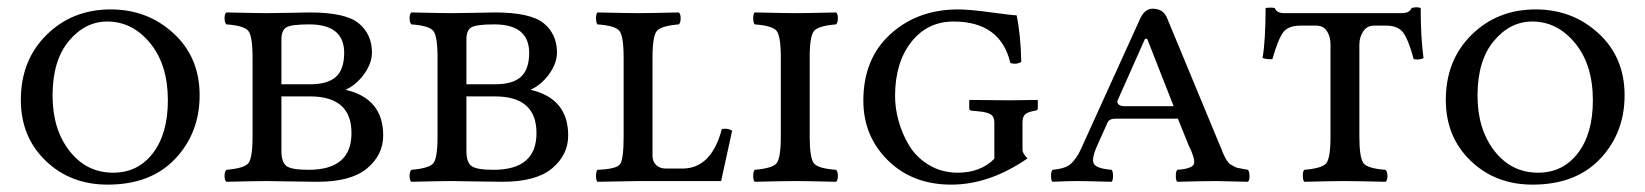

<svg xmlns="http://www.w3.org/2000/svg" viewBox="-20 -496 4507 526"><path d="M273.9 -437Q212.9 -437 168.5 -383.5Q124 -330.1 124 -233.9Q124 -142.1 170.4 -82.5Q216.8 -22.9 290 -22.9Q357.9 -22.9 398.9 -76.4Q439.9 -129.9 439.9 -221.2Q439.9 -318.4 391.4 -377.7Q342.8 -437 273.9 -437ZM526.9 -234.9Q526.9 -131.8 460 -61Q393.1 9.8 274.9 9.8Q172.9 9.8 105 -55.7Q37.1 -121.1 37.1 -222.2Q37.1 -331.1 107.7 -400.6Q178.2 -470.2 283.2 -470.2Q384.3 -470.2 455.6 -404.5Q526.9 -338.9 526.9 -234.9Z M751 -388.2V-265.1H829.1Q877.9 -265.1 900.4 -285.6Q922.9 -306.2 922.9 -351.1Q922.9 -429.2 827.1 -429.2Q778.3 -429.2 764.6 -421.1Q751 -413.1 751 -388.2ZM751 -231.9V-82Q751 -52.2 764.4 -41.5Q777.8 -30.8 825.2 -30.8Q943.4 -30.8 942.9 -131.8Q942.9 -231.9 829.1 -231.9ZM711.9 0Q684.1 0 600.1 2Q595.2 -2 595.2 -13.9Q595.2 -25.9 600.1 -30.8Q647.9 -34.7 659.9 -48.3Q671.9 -62 671.9 -122.1V-337.9Q671.9 -397.9 659.9 -411.9Q647.9 -425.8 600.1 -429.2Q595.2 -434.1 595.2 -446Q595.2 -458 600.1 -461.9Q686 -460 710.9 -460Q735.8 -460 775.9 -460.9Q815.9 -461.9 828.1 -461.9Q927.2 -461.9 963.1 -431.9Q999 -401.9 999 -352.1Q999 -323.2 978 -293.7Q957 -264.2 926.8 -250Q1029.8 -226.1 1029.8 -125Q1029.8 -71.8 985.8 -34.9Q941.9 2 850.1 2Q819.3 2 771.7 1Q724.1 0 711.9 0Z M1257.8 -388.2V-265.1H1335.9Q1384.8 -265.1 1407.2 -285.6Q1429.7 -306.2 1429.7 -351.1Q1429.7 -429.2 1334 -429.2Q1285.2 -429.2 1271.5 -421.1Q1257.8 -413.1 1257.8 -388.2ZM1257.8 -231.9V-82Q1257.8 -52.2 1271.2 -41.5Q1284.7 -30.8 1332 -30.8Q1450.2 -30.8 1449.7 -131.8Q1449.7 -231.9 1335.9 -231.9ZM1218.8 0Q1190.9 0 1106.9 2Q1102.1 -2 1102.1 -13.9Q1102.1 -25.9 1106.9 -30.8Q1154.8 -34.7 1166.7 -48.3Q1178.7 -62 1178.7 -122.1V-337.9Q1178.7 -397.9 1166.7 -411.9Q1154.8 -425.8 1106.9 -429.2Q1102.1 -434.1 1102.1 -446Q1102.1 -458 1106.9 -461.9Q1192.9 -460 1217.8 -460Q1242.7 -460 1282.7 -460.9Q1322.8 -461.9 1335 -461.9Q1434.1 -461.9 1470 -431.9Q1505.9 -401.9 1505.9 -352.1Q1505.9 -323.2 1484.9 -293.7Q1463.9 -264.2 1433.6 -250Q1536.6 -226.1 1536.6 -125Q1536.6 -71.8 1492.7 -34.9Q1448.7 2 1356.9 2Q1326.2 2 1278.6 1Q1231 0 1218.8 0Z M1955.6 0H1731.4Q1665.5 1 1616.7 2Q1612.8 -2 1612.8 -13.9Q1612.8 -25.9 1616.7 -30.8Q1668.5 -32.7 1678.5 -45.9Q1688.5 -59.1 1688.5 -122.1V-337.9Q1688.5 -397.9 1676.5 -411.9Q1664.6 -425.8 1616.7 -429.2Q1612.8 -434.1 1612.8 -446Q1612.8 -458 1616.7 -461.9Q1702.6 -460 1727.5 -460Q1755.4 -460 1839.8 -461.9Q1844.7 -458 1844.7 -446Q1844.7 -434.1 1839.8 -429.2Q1792 -425.3 1779.8 -411.6Q1767.6 -397.9 1767.6 -337.9V-68.8Q1767.6 -53.7 1777.6 -43.9Q1787.6 -34.2 1804.7 -34.2H1849.6Q1928.7 -34.2 1957.5 -142.1Q1971.7 -146 1985.8 -138.2Z M2198.2 -337.9V-122.1Q2198.2 -62 2210.2 -48.1Q2222.2 -34.2 2270.5 -30.8Q2275.4 -25.9 2275.4 -13.9Q2275.4 -2 2270.5 2Q2184.6 0 2159.2 0Q2131.3 0 2047.4 2Q2043.5 -2 2043.5 -13.9Q2043.5 -25.9 2047.4 -30.8Q2095.2 -34.7 2107.2 -48.3Q2119.1 -62 2119.1 -122.1V-337.9Q2119.1 -397.9 2107.2 -411.9Q2095.2 -425.8 2047.4 -429.2Q2043.5 -434.1 2043.5 -446Q2043.5 -458 2047.4 -461.9Q2133.3 -460 2158.2 -460Q2186 -460 2270.5 -461.9Q2275.4 -458 2275.4 -446Q2275.4 -434.1 2270.5 -429.2Q2222.7 -425.3 2210.4 -411.6Q2198.2 -397.9 2198.2 -337.9Z M2704.1 -160.2Q2704.1 -176.3 2694.1 -182.6Q2684.1 -189 2661.1 -190.9L2641.1 -192.9Q2635.3 -193.8 2635.3 -199.2V-221.2L2636.2 -222.2Q2716.3 -221.2 2746.1 -221.2L2821.3 -222.2L2823.2 -221.2V-199.2Q2823.2 -194.3 2816.9 -192.9Q2796.9 -189.9 2789.1 -183.3Q2781.2 -176.8 2781.2 -160.2V-85Q2781.2 -76.2 2794.9 -62Q2690.9 9.8 2585.9 9.8Q2480 9.8 2412.6 -56.6Q2345.2 -123 2345.2 -220.2Q2345.2 -335.4 2419.7 -402.8Q2494.1 -470.2 2605 -470.2Q2635.7 -470.2 2694.3 -462.2Q2752.9 -454.1 2765.1 -454.1Q2776.4 -400.9 2777.8 -326.2Q2764.6 -318.4 2748 -323.2Q2721.2 -437 2592.3 -437Q2520.5 -437 2476.3 -380.6Q2432.1 -324.2 2432.1 -232.9Q2432.1 -199.7 2441.7 -164.8Q2451.2 -129.9 2470.7 -97.4Q2490.2 -64.9 2525.1 -43.9Q2560.1 -22.9 2604 -22.9Q2666 -22.9 2704.1 -61Z M2949.2 -105 3104 -445.8Q3116.2 -471.7 3137.2 -472.2Q3167 -472.2 3177.2 -446.8L3319.3 -104Q3321.3 -100.1 3325.2 -90.1Q3329.1 -80.1 3330.1 -77.6Q3331.1 -75.2 3334.7 -67.6Q3338.4 -60.1 3339.8 -58.1Q3341.3 -56.2 3345.2 -51Q3349.1 -45.9 3352.1 -44.9Q3355 -43.9 3360.1 -40.5Q3365.2 -37.1 3370.6 -36.1Q3376 -35.2 3383.1 -33.7Q3390.1 -32.2 3398.9 -30.8Q3402.8 -25.9 3403.1 -13.9Q3403.3 -2 3398.9 2Q3324.7 0 3311 0Q3278.8 0 3205.1 2Q3201.2 -2 3201.2 -13.9Q3201.2 -25.9 3205.1 -30.8Q3248 -33.7 3251.2 -47.9Q3254.4 -62 3236.3 -98.1L3207 -170.9H3036.1Q3019 -170.9 3014.2 -160.2L2986.3 -98.1Q2969.2 -60.1 2976.8 -47.1Q2984.4 -34.2 3025.4 -30.8Q3029.3 -25.9 3029.3 -13.9Q3029.3 -2 3025.4 2Q2951.2 0 2929.2 0Q2907.2 0 2863.3 2Q2859.4 -2 2859.4 -13.9Q2859.4 -25.9 2863.3 -30.8Q2883.3 -32.7 2896.7 -37.4Q2910.2 -42 2920.2 -54Q2930.2 -65.9 2934.8 -74.5Q2939.5 -83 2949.2 -105ZM3195.3 -205.1 3123 -389.2Q3118.2 -391.1 3116.2 -388.2L3041 -219.2Q3041 -205.1 3061 -205.1Z M3704.1 -122.1Q3704.1 -62 3716.1 -48.1Q3728 -34.2 3775.9 -30.8Q3780.8 -25.9 3781 -13.9Q3781.2 -2 3775.9 2Q3689.9 0 3665 0Q3637.2 0 3553.2 2Q3549.3 -2 3549.1 -13.9Q3548.8 -25.9 3553.2 -30.8Q3601.1 -34.7 3613 -48.3Q3625 -62 3625 -122.1V-375Q3625 -395 3615.5 -410.4Q3606 -425.8 3585.9 -425.8H3543Q3509.8 -425.8 3495.8 -408Q3481.9 -390.1 3465.8 -334Q3451.7 -333 3439 -336.9Q3446.8 -383.8 3447.3 -474.1Q3462.4 -476.1 3472.2 -474.1Q3477.1 -460 3499 -460H3819.8Q3841.8 -460 3847.2 -474.1Q3861.3 -478 3872.1 -474.1Q3872.1 -392.1 3879.9 -336.9Q3870.1 -331.1 3853 -334Q3837.9 -389.2 3823.5 -407.5Q3809.1 -425.8 3776.9 -425.8H3744.1Q3725.1 -425.8 3714.6 -409.9Q3704.1 -394 3704.1 -374Z M4177.7 -437Q4116.7 -437 4072.3 -383.5Q4027.8 -330.1 4027.8 -233.9Q4027.8 -142.1 4074.2 -82.5Q4120.6 -22.9 4193.8 -22.9Q4261.7 -22.9 4302.7 -76.4Q4343.8 -129.9 4343.8 -221.2Q4343.8 -318.4 4295.2 -377.7Q4246.6 -437 4177.7 -437ZM4430.7 -234.9Q4430.7 -131.8 4363.8 -61Q4296.9 9.8 4178.7 9.8Q4076.7 9.8 4008.8 -55.7Q3940.9 -121.1 3940.9 -222.2Q3940.9 -331.1 4011.5 -400.6Q4082 -470.2 4187 -470.2Q4288.1 -470.2 4359.4 -404.5Q4430.7 -338.9 4430.7 -234.9Z"/></svg>

Font: Linux Libertine Capitals
Style: Small Caps
Weight: 400
Designer: Philipp H. Poll
Foundry: Philipp H. Poll
Version: Version 5.1.3